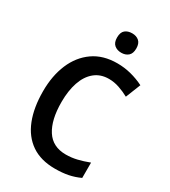

<svg xmlns="http://www.w3.org/2000/svg" viewBox="-222 -1032 1018 1150"><g transform="rotate(30 286.5 -457.0)"><path d="M361 -618Q303 -618 263 -585Q223 -552 203 -493Q183 -434 183 -356Q183 -233 227 -164.5Q271 -96 362 -96Q401 -96 438.5 -105Q476 -114 518 -130V-24Q479 -6 439 2Q399 10 348 10Q250 10 185 -34.5Q120 -79 87.5 -161.5Q55 -244 55 -357Q55 -464 90 -546.5Q125 -629 192.5 -676.5Q260 -724 358 -724Q407 -724 453.5 -712Q500 -700 542 -679L501 -576Q468 -594 432.5 -606Q397 -618 361 -618ZM345 -924Q374 -924 392.5 -908Q411 -892 411 -857Q411 -822 392.5 -806Q374 -790 345 -790Q316 -790 297 -806Q278 -822 278 -857Q278 -893 296.5 -908.5Q315 -924 345 -924Z"/></g></svg>

Font: Noto Sans Telugu SemiCondensed SemiBold
Style: Regular
Weight: 600
Width: 4
Designer: Jelle Bosma - Monotype Design Team
Foundry: Monotype Imaging Inc.
Version: Version 2.005; ttfautohint (v1.8.4.7-5d5b)